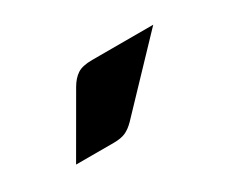

<svg xmlns="http://www.w3.org/2000/svg" viewBox="-42 -783 386 327"><g transform="rotate(-30 150.5 -619.5)"><path d="M270.5 -690.4 152.8 -566.9Q143.6 -557.6 134.8 -553.7Q126 -549.8 111.8 -549.8H37.6L104 -664.6Q111.3 -677.2 121.1 -683.8Q130.9 -690.4 150.4 -690.4Z"/></g></svg>

Font: Carlito
Style: Bold
Weight: 700
Designer: Lukasz Dziedzic
Foundry: tyPoland Lukasz Dziedzic
Version: Version 1.104